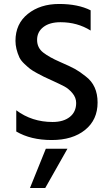

<svg xmlns="http://www.w3.org/2000/svg" viewBox="-20 -699 561 968"><path d="M208 249H131L211 51H320ZM62 -36V-143Q141 -84 245 -84Q300 -84 332 -109.5Q364 -135 364 -180Q364 -207 345 -229.5Q326 -252 304 -263.5Q282 -275 247 -291Q212 -307 201.5 -312Q191 -317 167 -330Q143 -343 131.5 -352Q120 -361 103 -377Q86 -393 78 -409Q58 -453 58 -493Q58 -579 120.5 -629Q183 -679 278 -679Q373 -679 437 -647V-545Q370 -587 285 -587Q230 -587 198.5 -562.5Q167 -538 167 -498Q167 -458 198 -434Q229 -410 282 -387Q335 -364 358.5 -351Q382 -338 412 -314Q472 -269 472 -182Q472 -95 409 -44Q346 7 240.5 7Q135 7 62 -36Z"/></svg>

Font: Hind Kochi Medium
Style: Regular
Weight: 500
Designer: Dhruvi Tolia
Foundry: Indian Type Foundry
Version: Version 0.702;PS 1.0;hotconv 1.0.81;makeotf.lib2.5.63406